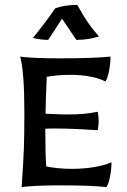

<svg xmlns="http://www.w3.org/2000/svg" viewBox="-20 -757 516 780"><path d="M79 -300Q79 -465 62 -527Q115 -520 223 -520Q356 -520 429 -527Q429 -500 423 -469Q417 -438 408 -426Q384 -439 346 -446Q308 -453 268 -453Q215 -453 170 -445Q166 -361 165 -295L190 -294Q228 -292 247 -292Q295 -292 320.5 -294.5Q346 -297 377 -303Q381 -283 381 -266Q381 -252 377 -228Q267 -235 205 -235Q176 -235 164 -234Q164 -125 168 -81Q216 -71 273 -71Q317 -71 361 -78Q405 -85 433 -98Q433 -71 427 -39.5Q421 -8 412 3Q348 -4 228 -4Q121 -4 68 3Q75 -101 77 -154.5Q79 -208 79 -300ZM114 -603Q166 -667 204 -723Q241 -737 294 -737Q321 -689 337.5 -665Q354 -641 382 -609Q340 -595 290 -595L232 -681L176 -595Q145 -595 114 -603Z"/></svg>

Font: Mirza
Style: Regular
Weight: 400
Designer: Arabic design by Kourosh Beigpour, Latin design by Eduardo Tunni, engineering by Lasse Fister
Version: Version 1.000